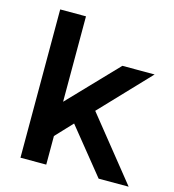

<svg xmlns="http://www.w3.org/2000/svg" viewBox="-107 -809 814 899"><g transform="rotate(15 299.5 -359.5)"><path d="M74.2 0V-718.8H199.2V-304.7L423.8 -539.1H580.1L355.5 -302.7L598.6 0H453.1L275.4 -219.7L199.2 -138.7V0Z"/></g></svg>

Font: Min Sans SemiBold
Style: Regular
Weight: 600
Designer: Jinseong-Kim, NotoSansCJK, Nunito
Foundry: Jinseong-Kim
Version: Version 1.400;Glyphs 3.1.2 (3151)